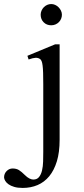

<svg xmlns="http://www.w3.org/2000/svg" viewBox="-100 -718 409 940"><path d="M203.1 -646Q203.1 -656.2 198.5 -665.8Q193.8 -675.3 186.5 -682.6Q179.2 -689.9 169.9 -694.1Q160.6 -698.2 150.9 -698.2Q140.6 -698.2 131.1 -694.1Q121.6 -689.9 114.5 -682.6Q107.4 -675.3 103.3 -665.8Q99.1 -656.2 99.1 -646Q99.1 -623.5 113.8 -608.9Q128.4 -594.2 150.9 -594.2Q162.1 -594.2 171.6 -598.4Q181.2 -602.5 188.2 -609.6Q195.3 -616.7 199.2 -626.2Q203.1 -635.7 203.1 -646ZM191.9 -33.2V-501H169.9L34.2 -444.8L40 -426.8Q62 -434.6 74.7 -435.1Q87.4 -435.5 97.2 -428.2Q101.1 -424.8 104 -417.7Q106.9 -410.6 108.6 -396.7Q110.4 -382.8 111.1 -360.8Q111.8 -338.9 111.8 -306.2V24.9Q111.8 48.3 111.1 72.8Q110.4 97.2 105.7 116.7Q101.1 136.2 91.1 148.7Q81.1 161.1 63 161.1Q54.7 161.1 43.9 155.8Q33.2 150.4 22 139.2Q5.4 122.6 -7.3 114.7Q-20 106.9 -38.1 106.9Q-55.2 106.9 -67.6 119.6Q-80.1 132.3 -80.1 150.9Q-79.6 158.7 -74.2 167.7Q-68.8 176.8 -58.1 184.3Q-47.4 191.9 -30.3 197Q-13.2 202.1 11.2 202.1Q50.8 202.1 84 188Q117.2 173.8 141.1 144.8Q165 115.7 178.5 71.5Q191.9 27.3 191.9 -33.2Z"/></svg>

Font: Galatia SIL
Style: Regular
Weight: 400
Designer: Development by SIL's NRSI team
Version: Version 2.1